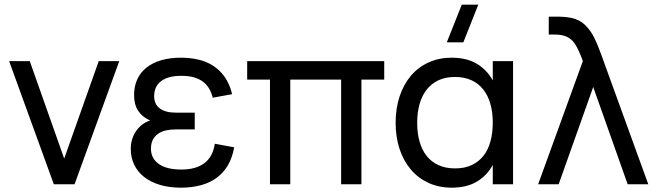

<svg xmlns="http://www.w3.org/2000/svg" viewBox="-20 -808 2883 842"><path d="M216 0 20 -540H110.5L261.5 -112.5L413 -540H503L307 0Z M773.5 15Q820.5 15 860 4.5Q899.5 -6 929.5 -27.8Q959.5 -49.5 979.3 -83Q999 -116.5 1007 -162L922 -177.5Q913.5 -120.5 876.3 -92.5Q839 -64.5 776 -64.5Q710.5 -64.5 676.3 -89Q642 -113.5 642 -156Q642 -179 650.3 -195Q658.5 -211 673 -221.2Q687.5 -231.5 707.5 -236Q727.5 -240.5 751 -240.5H834V-314H751Q705.5 -314 680.8 -332.5Q656 -351 656 -386Q656 -429 686.5 -452.2Q717 -475.5 776 -475.5Q806.5 -475.5 829.8 -469Q853 -462.5 869.5 -450.2Q886 -438 896.8 -420Q907.5 -402 913 -379.5L998 -395Q987 -440 965.3 -470.8Q943.5 -501.5 913.8 -520.2Q884 -539 848.5 -547Q813 -555 774 -555Q725 -555 686.8 -543.8Q648.5 -532.5 622 -511.2Q595.5 -490 581.8 -459.8Q568 -429.5 568 -391Q568 -349.5 586 -322Q604 -294.5 638.5 -279.5Q620.5 -274 605 -262.5Q589.5 -251 578 -235Q566.5 -219 560 -198.8Q553.5 -178.5 553.5 -155Q553.5 -117.5 568.3 -86.2Q583 -55 611.3 -32.5Q639.5 -10 680.5 2.5Q721.5 15 773.5 15Z M1164 0V-459H1064V-540H1665V-459H1565V0H1476V-459H1253V0Z M2012 -622.5H1939.5L2005 -787.5H2077.5ZM2230 -540V0H2141V-84.5Q2115 -37.5 2070.8 -11.2Q2026.5 15 1960.5 15Q1904.5 15 1859 -6Q1813.5 -27 1781.5 -64.8Q1749.5 -102.5 1732.2 -154.8Q1715 -207 1715 -269.5Q1715 -333 1732.5 -385.5Q1750 -438 1782 -475.8Q1814 -513.5 1859.5 -534.2Q1905 -555 1960.5 -555Q2026.5 -555 2070.8 -528.5Q2115 -502 2141 -455.5V-540ZM1975.5 -470.5Q1933.5 -470.5 1902.5 -455.8Q1871.5 -441 1850.8 -414.5Q1830 -388 1819.8 -351Q1809.5 -314 1809.5 -269.5Q1809.5 -224 1820 -187Q1830.5 -150 1851.2 -124Q1872 -98 1903 -83.8Q1934 -69.5 1975.5 -69.5Q2018 -69.5 2049 -84.2Q2080 -99 2100.5 -125.2Q2121 -151.5 2131 -188.5Q2141 -225.5 2141 -269.5Q2141 -315.5 2130.5 -352.5Q2120 -389.5 2099.2 -415.8Q2078.5 -442 2047.5 -456.2Q2016.5 -470.5 1975.5 -470.5Z M2536 -540Q2533.5 -547.5 2530.8 -554.2Q2528 -561 2525.5 -567.5Q2511 -602.5 2498 -620.2Q2485 -638 2464.8 -647.2Q2444.5 -656.5 2412 -656.5H2386.5V-735H2421Q2462 -735 2487.5 -729Q2522 -721.5 2545.8 -698.5Q2569.5 -675.5 2585 -644.5Q2600.5 -613.5 2618.5 -564Q2620.5 -558.5 2622.8 -552.2Q2625 -546 2627 -540L2823 0H2732.5L2581.5 -426.5L2430 0H2340Z"/></svg>

Font: Vela Sans Med
Style: Regular
Weight: 500
Designer: Principal design: Mikhail Sharanda - project Manrope.
Design modification: Ravid Balaliev
Foundry: Mikhail Sharanda
Version: Version 1.001